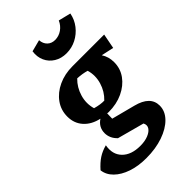

<svg xmlns="http://www.w3.org/2000/svg" viewBox="-323 -832 1128 1128"><g transform="rotate(-45 240.5 -268.0)"><path d="M227 -148Q221 -148 215 -149L214 -106L360 -68Q466 -41 466 37Q466 83 430 120Q394 157 332 178.5Q270 200 192 200Q125 200 72.5 182Q20 164 -12 132.5Q-44 101 -49 60Q-19 26 10 7Q39 -12 77 -22Q65 44 104 84Q143 124 218 124Q257 124 285 112.5Q313 101 324 83Q335 65 324 44L157 -1Q139 -18 130.5 -37.5Q122 -57 122 -77Q122 -127 165 -155Q105 -168 70.5 -206.5Q36 -245 36 -301Q36 -355 66.5 -397.5Q97 -440 149.5 -464.5Q202 -489 267 -489H530L512 -396L434 -413Q457 -378 457 -333Q457 -280 427 -238.5Q397 -197 345 -172.5Q293 -148 227 -148ZM256 -214Q295 -251 310.5 -303.5Q326 -356 311 -407Q294 -412 275.5 -415Q257 -418 236 -419Q198 -382 182.5 -329.5Q167 -277 182 -225Q225 -213 256 -214ZM296 -567Q253 -567 220.5 -587Q188 -607 172.5 -641Q157 -675 163 -717L236 -736Q238 -706 256.5 -688Q275 -670 304 -670Q335 -670 361 -688Q387 -706 400 -736L477 -717Q469 -674 442.5 -640Q416 -606 378 -586.5Q340 -567 296 -567Z"/></g></svg>

Font: Piazzolla
Style: Bold Italic
Weight: 700
Italic angle: -11.3°
Designer: Juan Pablo del Peral
Foundry: Huerta Tipografica
Version: Version 1.330